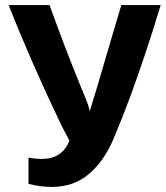

<svg xmlns="http://www.w3.org/2000/svg" viewBox="-20 -718 652 755"><path d="M92 5Q139 17 183 17Q271 17 330.5 -34.5Q390 -86 426 -171Q464 -261 494 -343Q524 -425 552.5 -510.5Q581 -596 612 -698H457Q442 -646 424 -586.5Q406 -527 390 -471.5Q374 -416 362 -376L333 -281Q328 -304 317 -330.5Q306 -357 297 -379Q263 -462 232 -543.5Q201 -625 175 -698H14Q56 -591 109.5 -469Q163 -347 221 -226Q237 -195 253 -165Q225 -93 144 -93Q131 -93 118 -94.5Q105 -96 92 -98Z"/></svg>

Font: Repo Bold
Style: Bold
Weight: 700
Designer: Stefan Peev
Foundry: Context Ltd
Version: Version 1.502